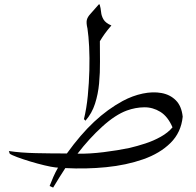

<svg xmlns="http://www.w3.org/2000/svg" viewBox="-20 -762 885 867"><path d="M483 -647Q464 -625 453 -609.5Q442 -594 431 -576Q431 -533 431.5 -483.5Q432 -434 427.5 -385.5Q423 -337 409 -293.5Q395 -250 366 -217L359 -224Q371 -273 376.5 -330Q382 -387 383.5 -444.5Q385 -502 382.5 -551Q380 -600 375 -633Q369 -658 372 -671.5Q375 -685 388.5 -699.5Q402 -714 426 -742H430Q435 -725 436.5 -707.5Q438 -690 447.5 -674Q457 -658 483 -647ZM282 -69Q344 -155 405 -212Q466 -269 534 -306Q579 -330 624.5 -339.5Q670 -349 709 -342Q748 -335 774 -309Q800 -283 805 -235Q798 -164 750 -116.5Q702 -69 626 -42.5Q550 -16 459 -7Q368 2 275 -3Q261 18 247.5 40Q234 62 220 85L204 78Q212 57 221 36.5Q230 16 242 -5Q236 -5 230 -6Q212 -8 180.5 -15.5Q149 -23 116 -33Q83 -43 57.5 -52.5Q32 -62 24 -68L20 -80Q73 -72 142 -70.5Q211 -69 282 -69ZM330 -68Q384 -67 448.5 -75Q513 -83 565 -94Q599 -102 636 -114Q673 -126 706 -144.5Q739 -163 759 -187Q738 -236 704 -257Q670 -278 631 -277.5Q592 -277 553 -263Q501 -244 442 -190.5Q383 -137 330 -68Z"/></svg>

Font: Bona Nova SC
Style: Italic
Weight: 400
Italic angle: -4°
Designer: Mateusz Machalski
Foundry: Capitalics
Version: Version 4.001; ttfautohint (v1.8.4.7-5d5b)